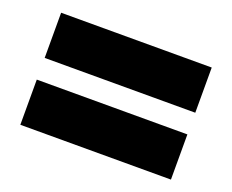

<svg xmlns="http://www.w3.org/2000/svg" viewBox="-72 -600 724 599"><g transform="rotate(20 290.0 -300.0)"><path d="M40 -264H540V-114H40ZM40 -486H540V-336H40Z"/></g></svg>

Font: Urbanist
Style: Regular
Weight: 400
Designer: Corey Hu
Foundry: Corey Hu
Version: Version 1.2; befe77262ef67d88f1d94aa3d2e49ef1327b4483